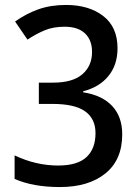

<svg xmlns="http://www.w3.org/2000/svg" viewBox="-20 -796 564 776"><path d="M222 -40Q113 -40 39 -73V-168Q125 -127 215 -127Q293 -127 329.5 -161Q366 -195 366 -258Q366 -316 324 -346Q282 -376 192 -376H137V-462H194Q274 -462 313 -496Q352 -530 352 -586Q352 -634 323.5 -661Q295 -688 241 -688Q195 -688 160.5 -673.5Q126 -659 91 -636L41 -709Q86 -741 135.5 -758.5Q185 -776 247 -776Q339 -776 397 -731.5Q455 -687 455 -601Q455 -534 418.5 -489Q382 -444 316 -427V-423Q393 -411 433.5 -367.5Q474 -324 474 -253Q474 -150 406 -95Q338 -40 222 -40Z"/></svg>

Font: Noto Sans Tamil UI SemiCondensed Medium
Style: Regular
Weight: 500
Width: 4
Designer: Jelle Bosma - Monotype Design Team
Foundry: Monotype Imaging Inc.
Version: Version 2.004; ttfautohint (v1.8.4.7-5d5b)